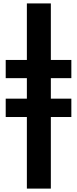

<svg xmlns="http://www.w3.org/2000/svg" viewBox="-20 -902 454 1134"><path d="M13.7 -440.4V-547.9H138.7V-881.8H280.3V-547.9H401.4V-440.4H280.3V-319.3H401.4V-210.9H280.3V211.9H138.7V-210.9H13.7V-319.3H138.7V-440.4Z"/></svg>

Font: Gothic A1 Black
Style: Regular
Weight: 900
Version: Version 2.50